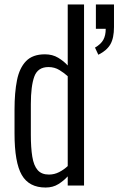

<svg xmlns="http://www.w3.org/2000/svg" viewBox="-20 -830 530 859"><path d="M184 9Q110 9 77.5 -47Q45 -103 45 -233V-340Q45 -416 56 -471Q67 -526 96.5 -556.5Q126 -587 181 -587Q215 -587 240.5 -571.5Q266 -556 283 -537V-810H356V0H283V-41Q266 -22 241.5 -6.5Q217 9 184 9ZM199 -49Q223 -49 244.5 -60Q266 -71 283 -87V-489Q268 -503 246 -516.5Q224 -530 197 -530Q149 -530 133.5 -487.5Q118 -445 118 -364V-227Q118 -169 124.5 -129Q131 -89 148.5 -69Q166 -49 199 -49ZM420 -585 405 -617Q431 -632 442 -651.5Q453 -671 453 -701H409V-810H490V-709Q490 -660 474 -632Q458 -604 420 -585Z"/></svg>

Font: Oswald Light
Style: Regular
Weight: 300
Designer: Vernon Adams
Foundry: Vernon Adams
Version: Version 4.103;gftools[0.9.33.dev8+g029e19f]